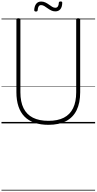

<svg xmlns="http://www.w3.org/2000/svg" viewBox="-20 -1670 1307 2598"><path d="M635 19Q529 19 447.5 -9Q366 -37 311.5 -92.5Q257 -148 229.5 -231Q202 -314 202 -423V-1404Q202 -1414 208.5 -1418.5Q215 -1423 229 -1423Q243 -1423 249.5 -1418.5Q256 -1414 256 -1404V-421Q256 -292 298.5 -206Q341 -120 425.5 -77.5Q510 -35 636 -35Q761 -35 844 -77.5Q927 -120 969 -206Q1011 -292 1011 -421V-1404Q1011 -1414 1017.5 -1418.5Q1024 -1423 1038 -1423Q1065 -1423 1065 -1404V-423Q1065 -277 1016.5 -178.5Q968 -80 872.5 -30.5Q777 19 635 19ZM466 -1514Q443 -1514 443 -1534Q446 -1588 470 -1618.5Q494 -1649 536 -1649Q568 -1649 594 -1636.5Q620 -1624 642.5 -1607.5Q665 -1591 686 -1578Q707 -1565 729 -1565Q751 -1565 763 -1582.5Q775 -1600 776 -1633Q777 -1650 800 -1650Q813 -1650 818 -1645.5Q823 -1641 822 -1630Q821 -1575 796.5 -1545.5Q772 -1516 728 -1516Q698 -1516 672 -1529Q646 -1542 623.5 -1558.5Q601 -1575 579.5 -1588Q558 -1601 536 -1601Q515 -1601 503.5 -1584Q492 -1567 490 -1533Q489 -1523 483.5 -1518.5Q478 -1514 466 -1514ZM0 898H1267V908H0ZM0 -20H1267V0H0ZM0 -505H1267V-500H0ZM0 -1418H1267V-1408H0Z"/></svg>

Font: Playwrite FR Trad Guides
Style: Regular
Weight: 400
Designer: Veronika Burian, José Scaglione
Foundry: TypeTogether
Version: Version 1.003